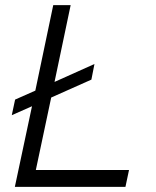

<svg xmlns="http://www.w3.org/2000/svg" viewBox="-20 -730 611 750"><path d="M38 0H470L484 -66H120L180 -349L337 -419L349 -480L193 -410L256 -710H188L118 -376L39 -341L26 -280L105 -315Z"/></svg>

Font: Geist Light
Style: Italic
Weight: 300
Italic angle: -12°
Designer: Basement.studio, Andrés Briganti, Mateo Zaragoza
Foundry: Basement.studio, Vercel, Andrés Briganti, Guido Ferreyra, Mateo Zaragoza
Version: Version 1.500